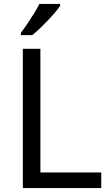

<svg xmlns="http://www.w3.org/2000/svg" viewBox="-20 -964 564 984"><path d="M97 0V-714H187V-80H499V0ZM288 -934Q279 -920 262 -900Q245 -880 224.5 -858.5Q204 -837 183.5 -817.5Q163 -798 145 -784H87V-796Q102 -815 119.5 -841Q137 -867 154 -894.5Q171 -922 182 -944H288Z"/></svg>

Font: Noto Sans Lao UI
Style: Regular
Weight: 400
Designer: Monotype Design Team
Foundry: Monotype Imaging Inc.
Version: Version 2.000